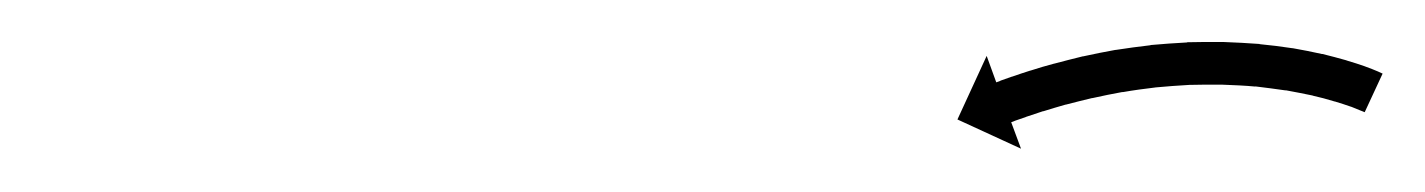

<svg xmlns="http://www.w3.org/2000/svg" viewBox="-20 -568 668 90"><path d="M618 -516.1C618.6 -515.9 619.2 -515.6 619.7 -515.4L628.1 -533.5C627.4 -533.8 626.7 -534.1 626.1 -534.4C626.1 -534.4 626 -534.4 626 -534.5C626 -534.5 625.9 -534.5 625.9 -534.5C624.1 -535.3 622.2 -536 620.3 -536.7C620.3 -536.7 620.3 -536.7 620.2 -536.7C620.2 -536.7 620.1 -536.8 620.1 -536.8C617.3 -537.8 614.4 -538.7 611.4 -539.6C611.4 -539.6 611.4 -539.6 611.3 -539.6C611.3 -539.7 611.2 -539.7 611.2 -539.7C607.5 -540.8 603.7 -541.7 599.9 -542.7C599.9 -542.7 599.8 -542.7 599.7 -542.7C599.7 -542.7 599.6 -542.7 599.6 -542.7C595.1 -543.7 590.6 -544.6 586 -545.4C586 -545.4 586 -545.4 585.9 -545.4C585.9 -545.4 585.8 -545.4 585.8 -545.4C580.7 -546.2 575.6 -546.8 570.5 -547.3C570.5 -547.3 570.4 -547.3 570.4 -547.4C570.3 -547.4 570.3 -547.4 570.3 -547.4C564.8 -547.8 559.3 -548.1 553.8 -548.3C553.8 -548.3 553.8 -548.3 553.7 -548.3C553.7 -548.3 553.6 -548.3 553.6 -548.3C547.9 -548.4 542.3 -548.3 536.6 -548.2C536.6 -548.2 536.6 -548.2 536.5 -548.2C536.4 -548.1 536.4 -548.1 536.4 -548.1C530.7 -547.8 525.1 -547.4 519.5 -546.9C519.5 -546.9 519.4 -546.9 519.4 -546.9C519.3 -546.8 519.3 -546.8 519.3 -546.8C513.8 -546.2 508.4 -545.4 503 -544.6C503 -544.6 503 -544.6 502.9 -544.6C502.9 -544.6 502.8 -544.6 502.8 -544.6C497.8 -543.7 492.8 -542.7 487.8 -541.6C487.8 -541.6 487.7 -541.6 487.7 -541.6C487.7 -541.6 487.6 -541.6 487.6 -541.6C483.2 -540.5 478.7 -539.4 474.3 -538.2C474.3 -538.2 474.3 -538.2 474.2 -538.2C474.2 -538.2 474.2 -538.2 474.2 -538.2C470.4 -537.2 466.7 -536.1 463 -534.9C463 -534.9 463 -534.9 463 -534.9C463 -534.9 462.9 -534.9 462.9 -534.9C460.1 -534 457.3 -533.1 454.5 -532.1C454.5 -532.1 454.4 -532.1 454.4 -532.1C454.4 -532.1 454.4 -532.1 454.4 -532.1C452.6 -531.5 450.8 -530.8 449 -530.2L449 -530.2L448.9 -530.1C448.3 -529.9 447.7 -529.7 447 -529.4L442.5 -541.8L428.8 -512L458.6 -498.3L454 -510.7C454.6 -510.9 455.2 -511.1 455.8 -511.4L455.8 -511.4L455.8 -511.4C457.5 -512 459.3 -512.6 461 -513.2C461 -513.2 461 -513.2 460.9 -513.2C460.9 -513.2 460.9 -513.2 460.9 -513.2C463.6 -514.1 466.3 -515 469 -515.9C469 -515.9 469 -515.8 469 -515.8C469 -515.8 468.9 -515.8 468.9 -515.8C472.5 -516.9 476 -518 479.6 -519C479.6 -519 479.5 -518.9 479.5 -518.9C479.5 -518.9 479.4 -518.9 479.4 -518.9C483.7 -520 487.9 -521.1 492.2 -522.1C492.2 -522.1 492.1 -522.1 492.1 -522.1C492 -522.1 492 -522 492 -522C496.8 -523.1 501.5 -524 506.3 -524.9C506.3 -524.9 506.3 -524.9 506.2 -524.9C506.2 -524.8 506.2 -524.8 506.2 -524.8C511.3 -525.7 516.5 -526.4 521.6 -527C521.6 -527 521.6 -527 521.5 -527C521.5 -527 521.4 -527 521.4 -527C526.8 -527.5 532.1 -527.9 537.5 -528.2C537.5 -528.2 537.4 -528.2 537.4 -528.2C537.3 -528.2 537.3 -528.2 537.3 -528.2C542.6 -528.3 548 -528.4 553.3 -528.3C553.3 -528.3 553.3 -528.3 553.2 -528.3C553.2 -528.3 553.1 -528.3 553.1 -528.3C558.3 -528.1 563.5 -527.9 568.7 -527.4C568.7 -527.4 568.6 -527.4 568.5 -527.4C568.5 -527.4 568.4 -527.5 568.4 -527.5C573.2 -526.9 578.1 -526.3 582.8 -525.6C582.8 -525.6 582.8 -525.6 582.7 -525.6C582.7 -525.7 582.6 -525.7 582.6 -525.7C586.9 -524.9 591.1 -524.1 595.4 -523.2C595.4 -523.2 595.3 -523.2 595.3 -523.2C595.2 -523.2 595.2 -523.2 595.2 -523.2C598.7 -522.4 602.2 -521.5 605.7 -520.4C605.7 -520.4 605.7 -520.5 605.6 -520.5C605.6 -520.5 605.5 -520.5 605.5 -520.5C608.2 -519.7 610.9 -518.8 613.5 -517.9C613.5 -517.9 613.4 -517.9 613.4 -517.9C613.3 -517.9 613.3 -518 613.3 -518C614.9 -517.3 616.6 -516.7 618.2 -516C618.2 -516 618.2 -516.1 618.1 -516.1C618.1 -516.1 618 -516.1 618 -516.1Z"/></svg>

Font: FRB American Cursive Just Arrows Extralight
Style: Italic
Weight: 200
Italic angle: -25°
Version: Version 2.0;Modular Font Editor K font №1